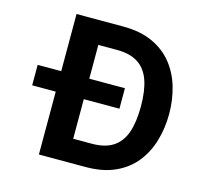

<svg xmlns="http://www.w3.org/2000/svg" viewBox="-103 -822 986 936"><g transform="rotate(15 390.0 -354.5)"><path d="M492.4 -420.6H52V-317.3H492.4ZM733.2 -354.6Q733.2 -425.1 714.7 -489.1Q696.2 -553.1 656.9 -602.5Q617.5 -652 555.5 -680.5Q493.4 -709.1 406.4 -709.1H170.9V0H406.4Q493.4 0 555.5 -28.5Q617.5 -57 656.9 -106.6Q696.2 -156.3 714.7 -220.3Q733.2 -284.2 733.2 -354.6ZM590.7 -354.6Q590.7 -275.7 572.3 -222.9Q553.8 -170.2 513.3 -143.9Q472.8 -117.5 406.4 -117.5H312.5V-591.1H406.4Q472.8 -591.1 513.3 -564.8Q553.8 -538.6 572.3 -486.2Q590.7 -433.8 590.7 -354.6Z"/></g></svg>

Font: Estedad VF
Style: Regular
Weight: 100
Designer: Amin Abedi
Version: Version 7.3